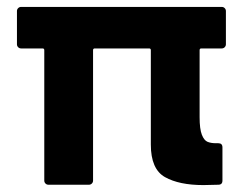

<svg xmlns="http://www.w3.org/2000/svg" viewBox="-20 -534 702 555"><path d="M633 -406Q633 -401 629.5 -397.5Q626 -394 621 -394H562Q557 -394 557 -389V-195Q557 -161 563.5 -144.5Q570 -128 580 -124Q590 -120 604 -120Q608 -120 611 -120Q623 -120 623 -108V-12Q623 0 611 0L568 1Q498 1 457 -22Q416 -45 416 -116Q416 -117 416 -119V-389Q416 -394 411 -394H254Q249 -394 249 -389V-12Q249 -7 245.5 -3.5Q242 0 237 0H120Q115 0 111.5 -3.5Q108 -7 108 -12V-389Q108 -394 103 -394H41Q36 -394 32.5 -397.5Q29 -401 29 -406V-502Q29 -507 32.5 -510.5Q36 -514 41 -514H621Q626 -514 629.5 -510.5Q633 -507 633 -502Z"/></svg>

Font: LinhAnh
Style: Bold
Weight: 700
Designer: Jeremy Tribby
Foundry: Tribby Type
Version: Version 1.408